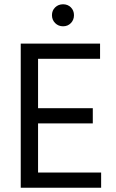

<svg xmlns="http://www.w3.org/2000/svg" viewBox="-20 -878 541 898"><path d="M453 0H77V-674H448V-603H158V-372H414V-301H158V-71H453ZM311.5 -843.5Q326 -829 326 -807Q326 -785 311.5 -770Q297 -755 275 -755Q253 -755 238 -770Q223 -785 223 -807Q223 -829 238 -843.5Q253 -858 275 -858Q297 -858 311.5 -843.5Z"/></svg>

Font: Hind Siliguri
Style: Regular
Weight: 400
Designer: Jyotish Sonowal
Foundry: Indian Type Foundry
Version: Version 1.000;PS 1.0;hotconv 1.0.86;makeotf.lib2.5.63406; tt